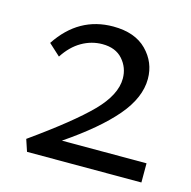

<svg xmlns="http://www.w3.org/2000/svg" viewBox="-72 -490 558 561"><g transform="rotate(15 207.5 -209.5)"><path d="M402 -58V0H56L44 -36Q165 -122 218 -176Q271 -230 271 -279Q271 -312 249.5 -336.5Q228 -361 188 -361Q155 -361 125.5 -344Q96 -327 74 -293L39 -325Q101 -419 205 -419Q271 -419 306.5 -383Q342 -347 342 -297Q342 -240 292.5 -182Q243 -124 146 -58Z"/></g></svg>

Font: Ysabeau
Style: Regular
Weight: 400
Designer: Christian Thalmann (Catharsis Fonts)
Version: Version 0.003